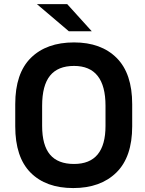

<svg xmlns="http://www.w3.org/2000/svg" viewBox="-20 -911 713 941"><path d="M54.7 -292V-400.4Q54.7 -551.8 131.3 -627.4Q208 -703.1 342.8 -703.1Q475.6 -703.1 551.8 -627Q627.9 -550.8 627.9 -400.4V-292Q627.9 -141.6 550.3 -65.4Q472.7 10.7 338.9 10.7Q205.1 10.7 129.9 -64.9Q54.7 -140.6 54.7 -292ZM497.1 -293.9V-392.6Q497.1 -587.9 342.8 -587.9Q263.7 -587.9 225.1 -540Q186.5 -492.2 186.5 -392.6V-293.9Q186.5 -199.2 225.1 -153.3Q263.7 -107.4 342.8 -107.4Q497.1 -107.4 497.1 -293.9ZM161.1 -890.6H309.6L429.7 -757.8H317.4Z"/></svg>

Font: Dinish Expanded
Style: Bold
Weight: 700
Width: 7
Designer: Charles Nix
Foundry: Playbeing
Version: Version 2.005; ttfautohint (v1.8.3)